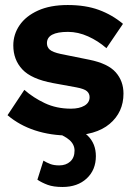

<svg xmlns="http://www.w3.org/2000/svg" viewBox="-20 -530 532 765"><path d="M256 10Q182 10 119.5 -10.5Q57 -31 10 -71L77 -172Q112 -141 158.5 -119Q205 -97 263 -97Q296 -97 316.5 -109Q337 -121 337 -143Q337 -157 326.5 -166.5Q316 -176 284 -182L191 -199Q105 -215 69 -253.5Q33 -292 33 -349Q33 -393 58 -429.5Q83 -466 131.5 -488Q180 -510 250 -510Q321 -510 374 -490.5Q427 -471 470 -435L404 -338Q371 -367 331 -385Q291 -403 251 -403Q167 -403 167 -358Q167 -342 178.5 -332Q190 -322 222 -315L336 -292Q410 -277 441 -242Q472 -207 472 -157Q472 -83 417 -36.5Q362 10 256 10ZM185 -9 226 -35Q296 -22 329 10Q362 42 362 92Q362 147 325.5 181Q289 215 229 215Q193 215 170 206.5Q147 198 129 186L153 110Q166 118 180.5 123.5Q195 129 216 129Q243 129 260 113.5Q277 98 277 70Q277 46 257 28Q237 10 185 -9Z"/></svg>

Font: Prodigy Sans SemiBold
Style: Regular
Weight: 600
Designer: Wei Huang
Foundry: Wei Huang
Version: Version 1.003; ttfautohint (v1.8.3)